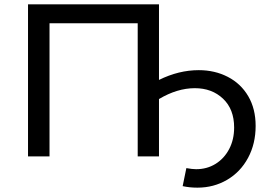

<svg xmlns="http://www.w3.org/2000/svg" viewBox="-20 -720 1236 884"><path d="M895 -397C833.7 -397 772.7 -382 712 -352V-700H109V0H208V-613H614V0H712V-264C768 -297.3 823 -314 877 -314C929.7 -314 973 -297.8 1007 -265.5C1041 -233.2 1058 -189 1058 -133C1058 -95.7 1050.3 -62.5 1035 -33.5C1019.7 -4.5 998.8 18.2 972.5 34.5C946.2 50.8 916.3 59 883 59C871 59 856 57.3 838 54L821 137C842.3 141.7 865 144 889 144C939 144 984.5 132 1025.5 108C1066.5 84 1098.7 50.3 1122 7C1145.3 -36.3 1157 -85.3 1157 -140C1157 -192.7 1145.7 -238.3 1123 -277C1100.3 -315.7 1069 -345.3 1029 -366C989 -386.7 944.3 -397 895 -397Z"/></svg>

Font: ICO Headline
Style: Regular
Weight: 500
Designer: Julieta Ulanovsky
Foundry: Julieta Ulanovsky
Version: Version 7.200